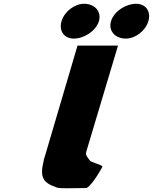

<svg xmlns="http://www.w3.org/2000/svg" viewBox="-20 -994 808 1015"><path d="M424.8 -974C373.8 -974 320.6 -933 305.3 -882C290.1 -831 318.8 -790 369.8 -790C425.6 -790 487.5 -831 502.8 -882C518 -933 480.7 -974 424.8 -974ZM699.8 -974C644 -974 582.1 -933 566.9 -882C551.6 -831 589 -790 644.8 -790C695.8 -790 749.1 -831 764.3 -882C779.6 -933 750.8 -974 699.8 -974ZM389.8 -753H603.9L435.8 -191C430.7 -173 443.5 -161.8 455.3 -145C461.7 -135.7 516.9 -124 521.8 -113C521.8 -113 473.2 -21.3 438.1 0C348.4 0 300 4.3 279.2 -3C205.1 -28.9 189 -57.6 211.8 -148L211.2 -148L216.8 -166.5C219.6 -176.7 222.8 -187.5 226.5 -199L226.8 -200Z"/></svg>

Font: Hussar
Style: BdSuprExtOblThree
Weight: 700
Foundry: Cannot Into Space Fonts
Version: Version 2.00